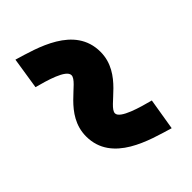

<svg xmlns="http://www.w3.org/2000/svg" viewBox="-29 -618 622 622"><g transform="rotate(45 281.5 -307.0)"><path d="M365 -311C334 -311 291 -419 191 -419C71 -419 37 -282 14 -206L123 -189C134 -230 153 -299 178 -299C210 -299 252 -192 352 -192C472 -192 506 -331 529 -407L420 -425C409 -383 389 -311 365 -311Z"/></g></svg>

Font: Cantarell
Style: BoldOblique
Weight: 700
Italic angle: -8°
Designer: Dave Crossland
Version: Version 0.024